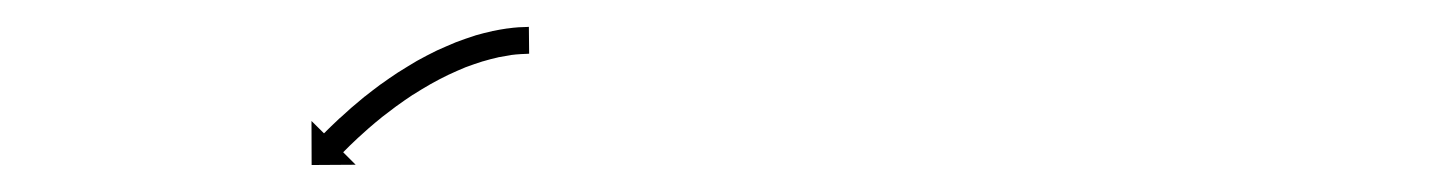

<svg xmlns="http://www.w3.org/2000/svg" viewBox="-20 -560 1079 143"><path d="M372.3 -519.9C372.9 -519.9 373.5 -519.9 374.1 -520L373.9 -540C373.3 -539.9 372.7 -539.9 372.1 -539.9C372.1 -539.9 372.1 -539.9 372 -539.9C372 -539.9 372 -539.9 372 -539.9C370.2 -539.9 368.4 -539.8 366.6 -539.7C366.6 -539.7 366.5 -539.7 366.5 -539.7C366.4 -539.7 366.4 -539.7 366.4 -539.7C363.6 -539.5 360.8 -539.2 358 -538.8C358 -538.8 357.9 -538.8 357.9 -538.8C357.8 -538.8 357.7 -538.8 357.7 -538.8C354.1 -538.3 350.5 -537.6 346.9 -536.9C346.9 -536.9 346.9 -536.9 346.8 -536.9C346.7 -536.9 346.7 -536.8 346.7 -536.8C342.4 -535.9 338.2 -534.8 334 -533.6C334 -533.6 334 -533.5 333.9 -533.5C333.8 -533.5 333.8 -533.5 333.8 -533.5C329.1 -532 324.5 -530.4 320 -528.7C320 -528.7 319.9 -528.7 319.9 -528.6C319.8 -528.6 319.7 -528.6 319.7 -528.6C314.9 -526.6 310.1 -524.5 305.4 -522.4C305.4 -522.4 305.3 -522.3 305.3 -522.3C305.2 -522.3 305.2 -522.3 305.2 -522.3C300.3 -519.9 295.5 -517.4 290.8 -514.8C290.8 -514.8 290.7 -514.7 290.7 -514.7C290.6 -514.7 290.6 -514.7 290.6 -514.7C285.9 -511.9 281.3 -509.1 276.7 -506.2C276.7 -506.2 276.7 -506.2 276.6 -506.2C276.6 -506.2 276.5 -506.1 276.5 -506.1C272.2 -503.2 267.8 -500.3 263.6 -497.2C263.6 -497.2 263.5 -497.2 263.5 -497.2C263.5 -497.1 263.4 -497.1 263.4 -497.1C259.5 -494.2 255.6 -491.2 251.7 -488.1C251.7 -488.1 251.7 -488.1 251.7 -488.1C251.6 -488.1 251.6 -488.1 251.6 -488.1C248.2 -485.3 244.8 -482.4 241.5 -479.6C241.5 -479.6 241.4 -479.6 241.4 -479.5C241.4 -479.5 241.4 -479.5 241.4 -479.5C238.6 -477 235.8 -474.5 233.1 -472C233.1 -472 233 -472 233 -472C233 -472 233 -472 233 -472C230.9 -470 228.8 -468 226.7 -466C226.7 -466 226.7 -466 226.7 -466C226.7 -466 226.7 -466 226.7 -466C225.4 -464.7 224 -463.4 222.7 -462.1L222.7 -462.1L222.7 -462C222.3 -461.6 221.8 -461.1 221.3 -460.7L212 -469.9L212.1 -437.1L244.9 -437.3L235.6 -446.6C236 -447 236.4 -447.5 236.9 -447.9L236.9 -447.9L236.9 -447.9C238.1 -449.2 239.4 -450.4 240.7 -451.7C240.7 -451.7 240.7 -451.7 240.7 -451.7C240.6 -451.6 240.6 -451.6 240.6 -451.6C242.6 -453.6 244.6 -455.5 246.7 -457.4C246.7 -457.4 246.6 -457.3 246.6 -457.3C246.6 -457.3 246.6 -457.3 246.6 -457.3C249.2 -459.7 251.9 -462.1 254.6 -464.5C254.6 -464.5 254.6 -464.5 254.5 -464.4C254.5 -464.4 254.5 -464.4 254.5 -464.4C257.7 -467.2 260.9 -469.9 264.2 -472.5C264.2 -472.5 264.2 -472.5 264.2 -472.5C264.1 -472.5 264.1 -472.5 264.1 -472.5C267.8 -475.4 271.5 -478.2 275.3 -481C275.3 -481 275.3 -481 275.3 -481C275.2 -481 275.2 -480.9 275.2 -480.9C279.3 -483.9 283.4 -486.7 287.6 -489.5C287.6 -489.5 287.5 -489.4 287.5 -489.4C287.5 -489.4 287.4 -489.3 287.4 -489.3C291.8 -492.1 296.2 -494.8 300.6 -497.3C300.6 -497.3 300.6 -497.3 300.5 -497.3C300.5 -497.3 300.4 -497.2 300.4 -497.2C304.9 -499.7 309.4 -502.1 314 -504.3C314 -504.3 313.9 -504.3 313.9 -504.3C313.8 -504.2 313.8 -504.2 313.8 -504.2C318.2 -506.3 322.7 -508.2 327.2 -510.1C327.2 -510.1 327.2 -510 327.1 -510C327.1 -510 327 -510 327 -510C331.2 -511.6 335.5 -513 339.8 -514.4C339.8 -514.4 339.8 -514.4 339.7 -514.4C339.6 -514.4 339.6 -514.3 339.6 -514.3C343.4 -515.4 347.3 -516.5 351.1 -517.3C351.1 -517.3 351.1 -517.3 351 -517.3C351 -517.3 350.9 -517.3 350.9 -517.3C354.1 -517.9 357.4 -518.5 360.7 -519C360.7 -519 360.6 -519 360.5 -519C360.5 -519 360.4 -519 360.4 -519C362.9 -519.3 365.4 -519.6 367.9 -519.7C367.9 -519.7 367.9 -519.7 367.8 -519.7C367.8 -519.7 367.7 -519.7 367.7 -519.7C369.3 -519.8 370.9 -519.9 372.5 -519.9C372.5 -519.9 372.4 -519.9 372.4 -519.9C372.4 -519.9 372.3 -519.9 372.3 -519.9Z"/></svg>

Font: FRB American Cursive Just Arrows Medium
Style: Italic
Weight: 500
Italic angle: -25°
Version: Version 2.0;Modular Font Editor K font №1